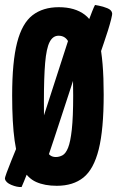

<svg xmlns="http://www.w3.org/2000/svg" viewBox="-24 -739 472 774"><path d="M213 -710Q278 -710 318 -679.5Q358 -649 376 -572.5Q394 -496 394 -358Q394 -217 374 -137Q354 -57 312.5 -23.5Q271 10 205 10Q156 10 121.5 -5.5Q87 -21 66 -61Q45 -101 35 -172Q25 -243 25 -354Q25 -490 45 -567.5Q65 -645 107 -677.5Q149 -710 213 -710ZM212 -595Q189 -595 176 -569.5Q163 -544 158 -485.5Q153 -427 153 -329Q153 -251 154.5 -202Q156 -153 166 -129.5Q176 -106 201 -106Q215 -106 228 -113Q241 -120 250.5 -143.5Q260 -167 265.5 -217Q271 -267 271 -354Q271 -441 267.5 -494Q264 -547 251.5 -571Q239 -595 212 -595ZM48 -156Q48 -156 62.5 -152Q77 -148 92 -139.5Q107 -131 109 -118Q110 -111 104 -92Q98 -73 89.5 -50Q81 -27 73 -8.5Q65 10 63 15Q45 16 22 6.5Q-1 -3 -4 -18Q-5 -22 3 -43.5Q11 -65 21.5 -91Q32 -117 40 -136.5Q48 -156 48 -156ZM99 -106 270 -635Q270 -635 283 -632Q296 -629 310.5 -621.5Q325 -614 327 -601Q328 -597 319 -567Q310 -537 295 -489.5Q280 -442 262 -387Q244 -332 226 -277Q208 -222 193 -176.5Q178 -131 168.5 -103.5Q159 -76 159 -76Q159 -76 145 -79Q131 -82 116 -89Q101 -96 99 -106ZM375 -508Q375 -508 363.5 -511.5Q352 -515 336.5 -521.5Q321 -528 309 -535.5Q297 -543 295 -550Q295 -550 300.5 -565Q306 -580 314 -603Q322 -626 331 -650Q340 -674 347.5 -693Q355 -712 359 -719Q359 -719 375 -716Q391 -713 408.5 -706Q426 -699 428 -686Q429 -681 424 -661Q419 -641 411 -615.5Q403 -590 394.5 -565.5Q386 -541 380.5 -524.5Q375 -508 375 -508Z"/></svg>

Font: Yanone Kaffeesatz
Style: Bold
Weight: 700
Designer: Yanone (Cyrillic: Daniel Pouzeot, Huerta Tipografica, and Cyreal)
Foundry: Yanone
Version: Version 2.003